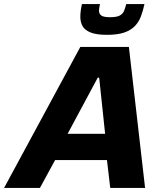

<svg xmlns="http://www.w3.org/2000/svg" viewBox="-63 -917 789 937"><path d="M-43 0 329 -688H566L645 0H475L459 -136H206L132 0ZM267 -264H450L421 -538H414ZM459 -747Q409 -747 380.5 -758Q352 -769 340.5 -788.5Q329 -808 329 -835Q329 -849 331 -864.5Q333 -880 337 -897H425Q423 -888 421.5 -879.5Q420 -871 420 -865Q420 -850 431 -841.5Q442 -833 474 -833Q506 -833 521 -841Q536 -849 542 -863Q548 -877 553 -897H642Q635 -864 624.5 -836.5Q614 -809 594.5 -789Q575 -769 542.5 -758Q510 -747 459 -747Z"/></svg>

Font: Saira Thin
Style: Bold Italic
Weight: 700
Italic angle: -12°
Version: Version 1.101